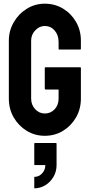

<svg xmlns="http://www.w3.org/2000/svg" viewBox="-20 -727 490 1042"><path d="M223 10Q169 10 125 -17Q81 -44 54.5 -89.5Q28 -135 28 -192V-507Q28 -560 54.5 -606Q81 -652 125.5 -679.5Q170 -707 223 -707Q278 -707 322.5 -680Q367 -653 393 -607.5Q419 -562 419 -507V-462Q419 -458 415 -458H302Q298 -458 298 -462V-499Q298 -537 276.5 -561.5Q255 -586 223 -586Q194 -586 171.5 -562.5Q149 -539 149 -507V-192Q149 -158 171 -134.5Q193 -111 223 -111Q255 -111 276.5 -134Q298 -157 298 -192V-241H228Q223 -241 223 -246V-358Q223 -362 227 -362H415Q419 -362 419 -358V-192Q419 -135 392.5 -89.5Q366 -44 322 -17Q278 10 223 10ZM166 295V233Q191 233 208.5 214Q226 195 226 169H170Q166 169 166 165V53Q166 49 170 49H283Q287 49 287 53V169Q287 204 270 233Q253 262 225.5 278.5Q198 295 166 295Z"/></svg>

Font: AL Dynamic
Style: Regular
Weight: 400
Version: Version 1.000; ttfautohint (v1.8.2) -l 8 -r 50 -G 200 -x 14 